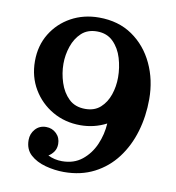

<svg xmlns="http://www.w3.org/2000/svg" viewBox="-71 -667 668 729"><g transform="rotate(10 262.5 -302.5)"><path d="M222.5 -2.5Q186.7 -2.5 151.2 -12.1Q115.8 -21.7 92.9 -42.5Q70 -63.3 70 -99.2Q70 -123.3 85.8 -141.2Q101.7 -159.2 127.5 -159.2Q150.8 -159.2 167.1 -143.3Q183.3 -127.5 183.3 -103.3Q183.3 -85.8 174.6 -73.3Q165.8 -60.8 154.2 -54.2Q179.2 -41.7 208.3 -41.7Q254.2 -41.7 285.4 -66.7Q316.7 -91.7 333.8 -130.8Q350.8 -170 353.3 -212.5Q306.7 -188.3 253.3 -188.3Q194.2 -188.3 146.2 -215.8Q98.3 -243.3 70 -290.8Q41.7 -338.3 41.7 -398.3Q41.7 -458.3 70 -504.6Q98.3 -550.8 146.2 -577.1Q194.2 -603.3 253.3 -603.3Q328.3 -603.3 382.1 -566.2Q435.8 -529.2 465 -467.1Q494.2 -405 494.2 -330.8Q494.2 -265 476.7 -205.8Q459.2 -146.7 424.6 -100.8Q390 -55 339.2 -28.8Q288.3 -2.5 222.5 -2.5ZM260.8 -252.5Q296.7 -252.5 319.2 -272.9Q341.7 -293.3 352.5 -325Q363.3 -356.7 363.3 -391.7Q363.3 -429.2 352.5 -465.4Q341.7 -501.7 317.5 -525.8Q293.3 -550 255 -550Q218.3 -550 195.4 -528.8Q172.5 -507.5 161.2 -474.6Q150 -441.7 150 -407.5Q150 -370.8 161.7 -335Q173.3 -299.2 197.5 -275.8Q221.7 -252.5 260.8 -252.5Z"/></g></svg>

Font: Manufacturing Consent
Style: Regular
Weight: 400
Version: Version 3.000; ttfautohint (v1.8.4.7-5d5b)